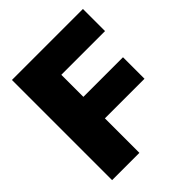

<svg xmlns="http://www.w3.org/2000/svg" viewBox="-200 -857 986 986"><g transform="rotate(-45 293.0 -364.0)"><path d="M45.9 0V-727.5H561.5V-566.9H244.1V-406.7H531.7V-250.5H244.1V0Z"/></g></svg>

Font: Inter 16pt Black
Style: Regular
Weight: 900
Version: Version 4.001;git-66647c0bb